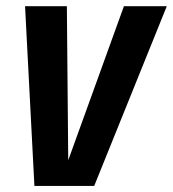

<svg xmlns="http://www.w3.org/2000/svg" viewBox="-20 -616 572 636"><path d="M94 0 63 -595.5H201.5L206 -86.5H206.5L390.5 -595.5H532.5L292 0Z"/></svg>

Font: Anybody SemiBold
Style: Italic
Weight: 600
Italic angle: -10°
Designer: Tyler Finck
Foundry: Etcetera Type Company
Version: Version 1.010; ttfautohint (v1.8.3) -l 8 -r 50 -G 200 -x 14 